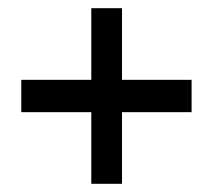

<svg xmlns="http://www.w3.org/2000/svg" viewBox="-20 -559 523 469"><path d="M448 -364V-285H278V-110H203V-285H32V-364H203V-539H278V-364Z"/></svg>

Font: Steamflix Grotesk
Style: Regular
Weight: 400
Designer: Julieta Ulanovsky
Foundry: Julieta Ulanovsky
Version: Version 4.000;PS 004.000;hotconv 1.0.88;makeotf.lib2.5.64775